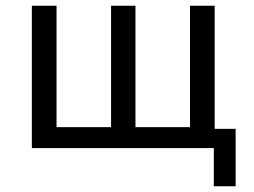

<svg xmlns="http://www.w3.org/2000/svg" viewBox="-20 -516 885 669"><path d="M725 133V0H91V-496H177V-73H367V-496H452V-73H642V-496H728V-67H801V133Z"/></svg>

Font: Nunito Sans 7pt SemiCondensed
Style: Regular
Weight: 400
Width: 4
Designer: Vernon Adams
Foundry: Vernon Adams
Version: Version 3.101;gftools[0.9.27]